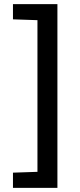

<svg xmlns="http://www.w3.org/2000/svg" viewBox="-20 -763 391 933"><path d="M43 150V76L162 72V-665L43 -669V-743H259V150Z"/></svg>

Font: Saira Medium
Style: Regular
Weight: 500
Designer: Hector Gatti with collaboration of the Omnibus-Type team
Foundry: Omnibus-Type
Version: Version 1.100; ttfautohint (v1.8.3)